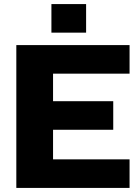

<svg xmlns="http://www.w3.org/2000/svg" viewBox="-20 -921 675 941"><path d="M60 0ZM615 0H60V-700H615V-560H240V-425H535V-285H240V-140H615ZM232 -901H402V-761H232Z"/></svg>

Font: Russo One
Style: Regular
Weight: 400
Designer: Jovanny lemonad
Foundry: Jovanny Lemonad
Version: Version 1.001